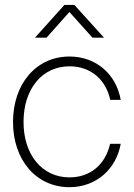

<svg xmlns="http://www.w3.org/2000/svg" viewBox="-20 -756 546 785"><path d="M264.2 9.3C372.6 9.3 455.1 -64 473.6 -168H430.2C411.1 -85 351.1 -30.8 264.2 -30.8C151.9 -30.8 76.2 -123.5 76.2 -257.3C76.2 -392.1 151.9 -484.9 264.2 -484.9C351.1 -484.9 413.1 -430.2 430.7 -347.7H473.6C455.1 -452.6 373 -524.9 264.2 -524.9C127.4 -524.9 33.2 -412.6 33.2 -257.3C33.2 -102.5 127.4 9.3 264.2 9.3ZM170.4 -602.1 263.7 -707 357.9 -602.1H404.8V-602.5L284.2 -735.8H243.2L123.5 -602.5V-602.1Z"/></svg>

Font: Raveo Display Display ExLight
Style: Regular
Weight: 200
Designer: Jakub Foglar, Rasmus Andersson (Inter)
Foundry: Jakubfoglar.com
Version: Version 1.100;Glyphs 3.2.3 (3260)